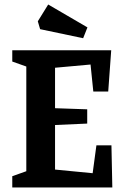

<svg xmlns="http://www.w3.org/2000/svg" viewBox="-20 -828 544 848"><path d="M347.2 -659.2 157.2 -699.2 147 -733.9 192.9 -808.1 366.2 -707ZM34.2 0V-49.8L96.2 -71.8V-534.2L34.2 -556.2V-606H471.2L458 -423.8H392.1L379.9 -543L223.1 -528.8V-350.1L365.2 -345.2V-282.2L223.1 -275.9V-79.1L389.2 -63L405.8 -186H472.2L476.1 0Z"/></svg>

Font: Grenze SemiBold
Style: Regular
Weight: 600
Designer: Renata Polastri
Foundry: Omnibus-Type
Version: Version 1.002;PS 001.002;hotconv 1.0.88;makeotf.lib2.5.64775